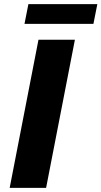

<svg xmlns="http://www.w3.org/2000/svg" viewBox="-20 -913 493 933"><path d="M167 -720H344L204 0H27ZM118 -893H453L434 -797H99Z"/></svg>

Font: Kufam
Style: Bold Italic
Weight: 700
Italic angle: -11°
Designer: Artur Schmal
Foundry: Original Type
Version: Version 1.301; ttfautohint (v1.8.3)